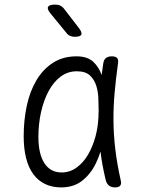

<svg xmlns="http://www.w3.org/2000/svg" viewBox="-20 -805 640 835"><path d="M246 10Q206 10 175.5 -5Q145 -20 124.5 -48Q104 -76 93.5 -117.5Q83 -159 83 -212Q83 -282 96.5 -345Q110 -408 138.5 -456Q167 -504 210.5 -532Q254 -560 313 -560Q360 -560 386 -536Q410 -513 422 -479Q425 -503 429 -528Q431 -545 440.5 -552.5Q450 -560 466 -560Q483 -560 489.5 -552.5Q496 -545 493 -528Q484 -463 478.5 -402Q473 -341 473.5 -280Q474 -219 481.5 -155.5Q489 -92 505 -21Q509 -6 503 2Q497 10 480.5 10Q464 10 454 2Q444 -6 440 -21Q424 -87 417 -146Q409 -119 397 -95Q375 -49 338 -19.5Q301 10 246 10ZM248 -55Q284 -55 313.5 -76.5Q343 -98 363.5 -133.5Q384 -169 396 -214Q406 -253 408 -294Q408 -309 409 -324Q409 -345 408 -367Q408 -401 399.5 -429.5Q391 -458 371.5 -476.5Q352 -495 314 -495Q275 -495 244 -472Q213 -449 191.5 -409Q170 -369 158.5 -317.5Q147 -266 147 -209Q147 -136 173 -95.5Q199 -55 248 -55ZM268 -663 200 -746Q184 -765 189 -775Q194 -785 220 -785Q233 -785 242.5 -780.5Q252 -776 260 -765L324 -682Q338 -663 333.5 -654Q329 -645 305 -645Q294 -645 284.5 -649Q275 -653 268 -663Z"/></svg>

Font: Maple Mono ExtraLight
Style: Regular
Weight: 275
Monospace: yes
Designer: subframe7536
Version: Version 7.000